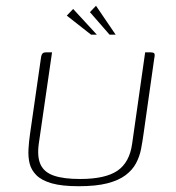

<svg xmlns="http://www.w3.org/2000/svg" viewBox="-20 -641 607 664"><path d="M477 -182Q473 -153 468 -126.5Q463 -100 450.5 -76.5Q438 -53 414 -35Q390 -17 351 -7Q312 3 252 3Q194 3 159 -7Q124 -17 106 -35Q88 -53 82.5 -75.5Q77 -98 78.5 -125Q80 -152 84 -179L121 -436Q122 -446 124 -451Q126 -456 129.5 -458Q133 -460 140 -460H160L114 -143Q108 -98 120.5 -71.5Q133 -45 166.5 -33.5Q200 -22 257 -22Q344 -22 386 -50.5Q428 -79 437 -144L482 -460H500Q508 -460 511.5 -458Q515 -456 515 -451Q515 -446 513 -436ZM295 -521 211 -587 233 -610 315 -521ZM359 -521 291 -599 312 -621 380 -521Z"/></svg>

Font: Genos Thin ExtraLight
Style: Italic
Weight: 250
Italic angle: -8°
Version: Version 1.010